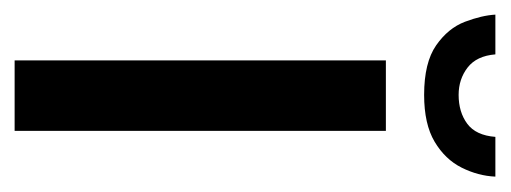

<svg xmlns="http://www.w3.org/2000/svg" viewBox="-250 -448 681 256"><g transform="rotate(90 90.0 -320.5)"><path d="M43 0V-495H137V0ZM89 -546Q46 -546 23 -562Q0 -578 -8.5 -600.5Q-17 -623 -18 -641H35Q37 -616 52.5 -604Q68 -592 89 -592Q112 -592 127.5 -603.5Q143 -615 145 -641H198Q197 -618 186 -596Q175 -574 151.5 -560Q128 -546 89 -546Z"/></g></svg>

Font: Alumni Sans SemiBold
Style: Regular
Weight: 600
Designer: Robert E. Leuschke
Foundry: Robert E. Leuschke
Version: Version 1.018